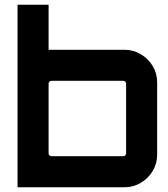

<svg xmlns="http://www.w3.org/2000/svg" viewBox="-20 -790 707 810"><path d="M54 0V-770H185V-580H505Q543 -580 574.5 -561Q606 -542 624.5 -511Q643 -480 643 -442V-138Q643 -100 624.5 -69Q606 -38 574.5 -19Q543 0 505 0ZM197 -131H500Q505 -131 508.5 -134.5Q512 -138 512 -143V-437Q512 -442 508.5 -445.5Q505 -449 500 -449H197Q192 -449 188.5 -445.5Q185 -442 185 -437V-143Q185 -138 188.5 -134.5Q192 -131 197 -131Z"/></svg>

Font: Orbitron
Style: Bold
Weight: 700
Designer: Matt McInerney
Foundry: The League of Moveable Type
Version: Version 2.001